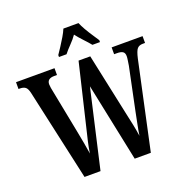

<svg xmlns="http://www.w3.org/2000/svg" viewBox="-159 -1075 1175 1219"><g transform="rotate(-20 428.5 -465.5)"><path d="M69 -615Q62 -647 49 -657.5Q36 -668 12 -668H2V-714H262V-668H243Q195 -668 195 -629Q195 -620 197.5 -604.5Q200 -589 203 -576L259 -290Q267 -249 275 -205.5Q283 -162 288 -128Q293 -165 302.5 -206Q312 -247 324 -296L422 -707H501L589 -294Q600 -245 608.5 -203.5Q617 -162 622 -126Q627 -160 634.5 -196.5Q642 -233 651 -279L711 -567Q713 -580 716 -599.5Q719 -619 719 -629Q719 -651 706.5 -659.5Q694 -668 667 -668H648V-714H857V-668H841Q817 -668 804 -653.5Q791 -639 780 -590L653 0H544L434 -529L313 0H205ZM313 -784Q326 -803 343 -829Q360 -855 376 -882Q392 -909 401 -931H503Q512 -909 527.5 -882Q543 -855 560.5 -829Q578 -803 590 -784V-771H539Q523 -791 496.5 -819Q470 -847 451 -872Q433 -846 407.5 -820Q382 -794 364 -771H313Z"/></g></svg>

Font: Noto Serif Myanmar ExtraCondensed SemiBold
Style: Regular
Weight: 600
Width: 2
Designer: Ben Mitchell and the Monotype Design Team
Foundry: Monotype Imaging Inc.
Version: Version 2.106; ttfautohint (v1.8.4.7-5d5b)